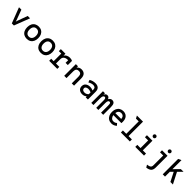

<svg xmlns="http://www.w3.org/2000/svg" viewBox="723 -3227 5945 5945"><g transform="rotate(45 3696.0 -254.0)"><path d="M66 -511H171L294 -178Q305 -147 310 -124Q315 -147 326 -178L447 -511H551L354 0H263Z M682 -255Q682 -337 711.5 -397.5Q741 -458 796 -490.5Q851 -523 924 -523Q998 -523 1052.5 -490.5Q1107 -458 1136.5 -398Q1166 -338 1166 -256Q1166 -174 1136.5 -113.5Q1107 -53 1052.5 -20.5Q998 12 924 12Q850 12 795.5 -20Q741 -52 711.5 -112.5Q682 -173 682 -255ZM1065 -256Q1065 -336 1028.5 -382.5Q992 -429 924 -429Q856 -429 820 -383.5Q784 -338 784 -255Q784 -175 820.5 -128.5Q857 -82 924 -82Q991 -82 1028 -129Q1065 -176 1065 -256Z M1298 -255Q1298 -337 1327.5 -397.5Q1357 -458 1412 -490.5Q1467 -523 1540 -523Q1614 -523 1668.5 -490.5Q1723 -458 1752.5 -398Q1782 -338 1782 -256Q1782 -174 1752.5 -113.5Q1723 -53 1668.5 -20.5Q1614 12 1540 12Q1466 12 1411.5 -20Q1357 -52 1327.5 -112.5Q1298 -173 1298 -255ZM1681 -256Q1681 -336 1644.5 -382.5Q1608 -429 1540 -429Q1472 -429 1436 -383.5Q1400 -338 1400 -255Q1400 -175 1436.5 -128.5Q1473 -82 1540 -82Q1607 -82 1644 -129Q1681 -176 1681 -256Z M2401 -497V-314H2303V-427Q2296 -428 2282 -428Q2205 -428 2156.5 -390Q2108 -352 2108 -281V-89H2254V0H1899V-89H2006V-423H1899V-511H2101V-427Q2125 -471 2176.5 -497Q2228 -523 2285 -523Q2356 -523 2401 -497Z M2988 -303V0H2888V-296Q2888 -366 2857.5 -397.5Q2827 -429 2776 -429Q2657 -429 2657 -298V0H2557V-511H2650V-449Q2669 -482 2709 -502.5Q2749 -523 2799 -523Q2888 -523 2938 -470.5Q2988 -418 2988 -303Z M3165 -159Q3165 -215 3193 -253Q3221 -291 3266.5 -309.5Q3312 -328 3365 -328Q3441 -328 3498 -298V-333Q3498 -389 3470.5 -412.5Q3443 -436 3394 -436Q3354 -436 3311 -421.5Q3268 -407 3231 -383L3201 -465Q3240 -490 3293 -506.5Q3346 -523 3403 -523Q3595 -523 3595 -336V0H3498V-44Q3440 12 3352 12Q3269 12 3217 -32.5Q3165 -77 3165 -159ZM3498 -136V-213Q3474 -226 3443 -234.5Q3412 -243 3380 -243Q3329 -243 3295 -221.5Q3261 -200 3261 -159Q3261 -121 3289.5 -98.5Q3318 -76 3368 -76Q3442 -76 3498 -136Z M4265 -338V0H4171V-312Q4171 -374 4160 -401Q4149 -428 4118 -428Q4086 -428 4069.5 -396Q4053 -364 4053 -309V0H3959V-319Q3959 -372 3947.5 -400Q3936 -428 3906 -428Q3874 -428 3855.5 -395.5Q3837 -363 3837 -309V0H3743V-511H3831V-444Q3860 -523 3931 -523Q3967 -523 3992 -500.5Q4017 -478 4027 -447Q4045 -480 4074 -501.5Q4103 -523 4140 -523Q4204 -523 4234.5 -480Q4265 -437 4265 -338Z M4845 -216H4493Q4504 -152 4539.5 -115Q4575 -78 4632 -78Q4699 -78 4748 -124L4807 -60Q4774 -27 4729 -7.5Q4684 12 4631 12Q4557 12 4503 -22Q4449 -56 4420.5 -117Q4392 -178 4392 -256Q4392 -339 4421.5 -399Q4451 -459 4505 -491Q4559 -523 4631 -523Q4692 -523 4741.5 -496.5Q4791 -470 4819.5 -415Q4848 -360 4848 -279Q4848 -241 4845 -216ZM4749 -303Q4746 -371 4712 -403Q4678 -435 4631 -435Q4569 -435 4534 -400.5Q4499 -366 4491 -303Z M5432 -89V0H5039V-89H5186V-634H5065L5019 -722H5286V-89Z M5799 -655Q5799 -681 5817 -698.5Q5835 -716 5860 -716Q5886 -716 5903.5 -698.5Q5921 -681 5921 -655Q5921 -629 5903.5 -611.5Q5886 -594 5860 -594Q5835 -594 5817 -612Q5799 -630 5799 -655ZM6051 -89V0H5669V-89H5810V-423H5669V-511H5910V-89Z M6459 -655Q6459 -681 6477 -698.5Q6495 -716 6520 -716Q6546 -716 6563.5 -698.5Q6581 -681 6581 -655Q6581 -629 6563.5 -611.5Q6546 -594 6520 -594Q6495 -594 6477 -612Q6459 -630 6459 -655ZM6570 2Q6570 104 6521 152Q6472 200 6364 214L6315 132Q6376 123 6409.5 109Q6443 95 6456.5 70.5Q6470 46 6470 4V-423H6329V-511H6570Z M7056 -296 6971 -212V0H6871V-675L6971 -722V-325L7154 -511H7272L7128 -368L7317 0H7207Z"/></g></svg>

Font: Overpass Mono Light
Style: Bold
Weight: 600
Monospace: yes
Designer: Delve Withrington, Dave Bailey
Foundry: Delve Fonts
Version: Version 1.000;DELV;Overpass